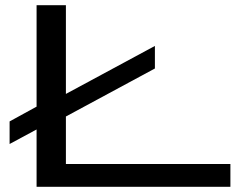

<svg xmlns="http://www.w3.org/2000/svg" viewBox="-20 -720 939 740"><path d="M17 -165V-252L121 -309V-700H234V-358L577 -543V-456L234 -271V-88H868V0H121V-221Z"/></svg>

Font: Georama ExtraExtended
Style: Regular
Weight: 400
Width: 8
Designer: Jean-Baptiste Levee
Foundry: Production Type
Version: Version 1.000